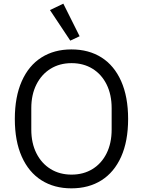

<svg xmlns="http://www.w3.org/2000/svg" viewBox="-20 -1016 781 1049"><path d="M415 -818 364 -794 253 -961 326 -996ZM61 -366Q61 -487 99 -572.5Q137 -658 206.5 -702Q276 -746 370 -746Q465 -746 534.5 -702Q604 -658 642 -572.5Q680 -487 680 -366Q680 -245 642 -160Q604 -75 534.5 -31Q465 13 370 13Q276 13 206.5 -31Q137 -75 99 -160Q61 -245 61 -366ZM590 -308V-425Q590 -499 562.5 -554.5Q535 -610 485.5 -640.5Q436 -671 371 -671Q306 -671 256.5 -640.5Q207 -610 179 -554.5Q151 -499 151 -425V-308Q151 -234 179 -178.5Q207 -123 256.5 -92.5Q306 -62 371 -62Q436 -62 485.5 -92.5Q535 -123 562.5 -178.5Q590 -234 590 -308Z"/></svg>

Font: IBM Plex Sans JP
Style: Regular
Weight: 400
Designer: Mike Abbink; Paul van der Laan; Pieter van Rosmalen; Wujin Sim; Yejin Wi; Jinhee Kim; Boomi Park; Yona Kim; Kichan Ma
Foundry: Sandoll Inc.
Version: Version 1.001